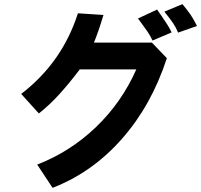

<svg xmlns="http://www.w3.org/2000/svg" viewBox="-20 -776 968 924"><path d="M837 -619Q828 -642 814 -663Q800 -684 771 -720Q779 -723 829 -744L858 -756Q883 -726 897 -705.5Q911 -685 928 -651ZM714 -581Q704 -603 691 -622Q678 -641 664 -660L644 -687L736 -730Q737 -729 759 -697Q773 -677 785 -658Q797 -639 806 -620ZM711 -571 733 -548 783 -496Q709 -269 566.5 -107.5Q424 54 233 128L159 16Q317 -45 441 -163.5Q565 -282 636 -442H364Q313 -375 266 -323Q219 -271 167 -230Q165 -232 109 -294L82 -324Q279 -475 355 -712L478 -704Q452 -618 432 -571Z"/></svg>

Font: BM Euljiro oraeorae
Style: Regular
Weight: 400
Designer: Bongjin Kim; Bomjun Kim; Myungsoo Han; Hyesun Chae; Mikyoung Jeong; Wujin Sim; Minjae Kang; Suwha Jang;
Foundry: Sandoll Inc.
Version: Version 1.000;hotconv 1.0.109;makeexe 2.5.65596